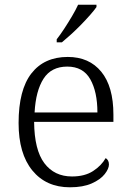

<svg xmlns="http://www.w3.org/2000/svg" viewBox="-20 -786 554 816"><path d="M277 10Q176 10 117.5 -61.5Q59 -133 59 -263Q59 -404 113.5 -474Q168 -544 268 -544Q359 -544 410.5 -481Q462 -418 462 -299V-268H125Q126 -149 168.5 -92.5Q211 -36 286 -36Q340 -36 375.5 -59Q411 -82 429 -114Q435 -111 439 -104Q443 -97 443 -87Q443 -69 425 -46Q407 -23 370 -6.5Q333 10 277 10ZM394 -308Q394 -396 363.5 -449.5Q333 -503 266 -503Q198 -503 165 -451.5Q132 -400 127 -308ZM221 -619Q236 -638 253 -664Q270 -690 286 -717Q302 -744 312 -766H390V-756Q381 -743 363.5 -723Q346 -703 324.5 -681Q303 -659 281.5 -639.5Q260 -620 243 -606H221Z"/></svg>

Font: Noto Serif Khmer Light
Style: Regular
Weight: 300
Version: Version 2.003